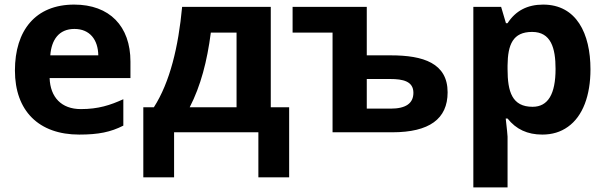

<svg xmlns="http://www.w3.org/2000/svg" viewBox="-20 -576 2635 836"><path d="M408 -335H199C204 -402 236 -450 304 -450C371 -450 407 -403 408 -335ZM517 -29V-144C460 -118 408 -101 332 -101C247 -101 199 -153 196 -236H548V-308C548 -462 457 -556 303 -556C134 -556 45 -443 45 -269C45 -93 149 10 325 10C409 10 462 -1 517 -29Z M1010 -109H806C854 -202 882 -310 898 -434H1010ZM650 -109H604V196H738V0H1105V196H1239V-109H1159V-546H773C757 -373 720 -218 650 -109Z M1682 -335H1577V-546H1254V-434H1428V0H1688C1849 0 1929 -58 1929 -174C1929 -301 1823 -335 1682 -335ZM1780 -172C1780 -126 1747 -103 1681 -103H1577V-232H1679C1735 -232 1780 -222 1780 -172Z M2345 -556C2276 -556 2225 -529 2190 -475H2183L2162 -546H2041V240H2190V19C2190 12 2187 -15 2182 -60H2190C2227 -13 2277 10 2341 10C2384 10 2421 -1 2453 -24C2518 -70 2551 -161 2551 -274C2551 -430 2490 -556 2345 -556ZM2399 -276C2399 -166 2366 -111 2299 -111C2210 -111 2190 -176 2190 -275V-291C2191 -382 2213 -437 2297 -437C2379 -437 2399 -367 2399 -276Z"/></svg>

Font: Passageway
Style: Regular
Weight: 700
Foundry: Ascender Corporation
Version: Version 1.11